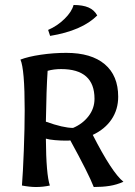

<svg xmlns="http://www.w3.org/2000/svg" viewBox="-20 -744 543 770"><path d="M68 0Q72 -49 75.5 -140Q79 -231 79 -302Q79 -467 62 -505Q93 -517 143.5 -524.5Q194 -532 246 -532Q346 -532 400 -486.5Q454 -441 454 -356Q454 -305 427.5 -265.5Q401 -226 352 -203Q429 -52 475 -15Q448 -3 419.5 1.5Q391 6 356 6Q335 -48 262 -181Q258 -180 244 -180Q224 -180 200.5 -182Q177 -184 164 -188Q165 -44 180 0Q153 6 124 6Q100 6 68 0ZM359 -348Q359 -467 225 -467Q196 -467 171 -460Q166 -387 164 -256Q234 -231 273 -231Q311 -247 335 -278Q359 -309 359 -348ZM173 -624Q210 -640 239 -668.5Q268 -697 275 -724Q312 -724 335 -714Q358 -704 370 -682Q309 -621 181 -600Z"/></svg>

Font: Mirza
Style: Regular
Weight: 400
Designer: Arabic design by Kourosh Beigpour, Latin design by Eduardo Tunni, engineering by Lasse Fister
Version: Version 1.0010g